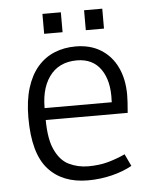

<svg xmlns="http://www.w3.org/2000/svg" viewBox="-48 -659 560 704"><g transform="rotate(-5 232.0 -306.5)"><path d="M248 4.9Q153.8 4.9 101.8 -53.5Q49.8 -111.8 49.8 -242.2Q49.8 -305.7 64.2 -352.1Q78.6 -398.4 104.7 -428.7Q130.9 -459 166.5 -473.6Q202.1 -488.3 244.6 -488.3Q298.8 -488.3 337.6 -464.1Q376.5 -439.9 397.2 -396.5Q418 -353 418 -294.9Q418 -284.2 417 -267.3Q416 -250.5 414.1 -229H90.3L112.8 -255.4Q109.9 -168.5 129.4 -123.5Q148.9 -78.6 182.1 -62.5Q215.3 -46.4 253.4 -46.4Q293.9 -46.4 326.4 -55.4Q358.9 -64.5 389.6 -78.6L410.6 -34.2Q378.4 -16.1 335.7 -5.6Q293 4.9 248 4.9ZM359.4 -251V-278.3Q363.3 -350.6 333.5 -393.8Q303.7 -437 245.1 -437Q177.7 -437 142.8 -387.7Q107.9 -338.4 112.8 -253.9L90.3 -272.9H381.8ZM134.3 -544.4V-617.7H202.1V-544.4ZM287.6 -544.4V-617.7H354.5V-544.4Z"/></g></svg>

Font: Anaheim
Style: Regular
Weight: 400
Designer: Vernon Adams
Foundry: Vernon Adams
Version: Version 2.001